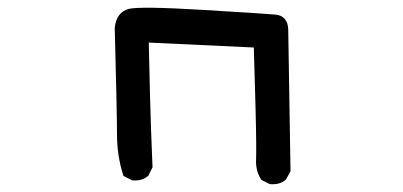

<svg xmlns="http://www.w3.org/2000/svg" viewBox="-20 -464 1040 496"><path d="M676.3 11.2 656.7 1.5 655.3 0.5 654.3 -1Q639.6 -23.9 641.6 -54.2Q642.1 -64 641.8 -98.1Q641.6 -132.3 639.9 -193.8Q638.2 -255.4 635.7 -341.3L364.3 -354Q366.2 -266.1 367.7 -210.9Q369.1 -155.8 370.1 -131.3Q372.1 -82 374 -33.2V-31.7L373.5 -30.8L363.8 -11.2L363.3 -9.8L362.3 -9.3Q346.7 3.9 322.8 2H321.8L320.8 1.5L301.3 -8.3L298.8 -9.8L298.3 -11.7Q282.2 -61.5 282.2 -118.7Q282.2 -174.8 276.4 -391.6V-392.1Q280.8 -432.1 312 -440.9Q340.3 -448.2 503.4 -438.5Q665.5 -428.7 691.9 -426.3Q707.5 -424.8 715.8 -414.8Q724.1 -404.8 724.6 -387.7L730.5 -23.4V-22L730 -20.5L719.2 -1L718.3 0L717.8 0.5Q710 7.3 700 10Q689.9 12.7 678.2 11.7H677.2Z"/></svg>

Font: NaikaiFont
Style: SemiBold
Weight: 600
Version: Version 1.89